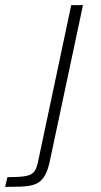

<svg xmlns="http://www.w3.org/2000/svg" viewBox="-120 -530 396 752"><path d="M-100 202 -91 164Q-46 164 -22 160Q2 156 12.5 144Q23 132 28 108L159 -510H205L76 97Q70 127 61 147Q52 167 39 178.5Q26 190 7 195Q-12 200 -38 201Q-64 202 -100 202Z"/></svg>

Font: Saira SemiExpanded ExtraLight
Style: Italic
Weight: 250
Width: 6
Italic angle: -12°
Designer: Hector Gatti with collaboration of the Omnibus-Type team
Foundry: Omnibus-Type
Version: Version 1.101